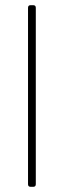

<svg xmlns="http://www.w3.org/2000/svg" viewBox="-20 -720 246 740"><path d="M88 -10V-690Q88 -700 98 -700H108Q118 -700 118 -690V-10Q118 0 108 0H98Q88 0 88 -10Z"/></svg>

Font: Barlow Condensed Thin
Style: Regular
Weight: 250
Width: 3
Designer: Jeremy Tribby
Foundry: Tribby Type
Version: Version 1.408